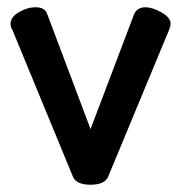

<svg xmlns="http://www.w3.org/2000/svg" viewBox="-20 -498 499 528"><path d="M181 -11 14 -416Q9 -423 9 -433Q9 -451 32 -464.5Q55 -478 78 -478Q104 -478 110 -459L229 -143L348 -457Q356 -478 380 -478Q399 -478 424 -464Q449 -450 449 -433Q449 -425 445 -416L277 -11Q267 10 229 10Q191 10 181 -11Z"/></svg>

Font: AkaAcidDosis
Style: SemiBold
Weight: 600
Designer: Edgar Tolentino, Pablo Impallari, Igino Marini, Cyberella
Foundry: Edgar Tolentino, Pablo Impallari, Igino Marini, Cyberella
Version: Version 1.007